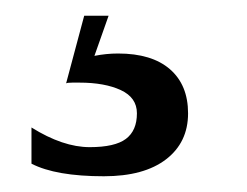

<svg xmlns="http://www.w3.org/2000/svg" viewBox="-20 -20 314 244"><path d="M219 124Q219 161 191 182.5Q163 204 112 204Q51 204 20 188V142Q60 167 94 167Q126 167 140 156.5Q154 146 154 124Q154 104 133.5 94.5Q113 85 81 85H72Q65 85 64 86L87 0H118L100 51Q115 48 130 48Q173 48 196 68Q219 88 219 124Z"/></svg>

Font: Jura
Style: Regular
Weight: 400
Designer: Ed Merritt
Foundry: Ten by Twenty
Version: Version 1.007